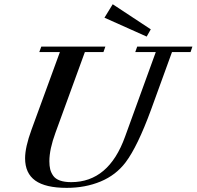

<svg xmlns="http://www.w3.org/2000/svg" viewBox="-20 -886 941 919"><path d="M682.1 -710.9 480 -801.3 519.5 -865.7 701.7 -745.6ZM299.3 13.2Q197.8 13.2 148.9 -21.7Q100.1 -56.6 100.1 -128.4Q100.1 -181.6 130.9 -265.6L266.6 -636.7H168L177.7 -663.1H484.4L475.1 -636.7H386.2L245.6 -251Q216.3 -171.4 216.3 -114.3Q216.3 -92.3 220.2 -76.2Q224.1 -60.1 234.6 -44.9Q245.1 -29.8 266.8 -22Q288.6 -14.2 320.8 -14.2Q500.5 -14.2 578.6 -231.9L725.6 -636.7H627.4L636.7 -663.1H900.9L892.1 -636.7H803.2L702.6 -359.9Q638.2 -184.6 581.5 -109.4Q535.2 -47.9 461.7 -17.3Q388.2 13.2 299.3 13.2Z"/></svg>

Font: Elstob 18pt SemiBold
Style: Italic
Weight: 600
Italic angle: -20°
Designer: Peter S. Baker
Version: Version 1.015